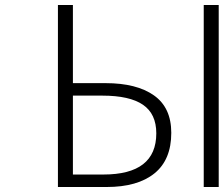

<svg xmlns="http://www.w3.org/2000/svg" viewBox="-20 -749 896 769"><path d="M212 0V-729H272V-416H403Q527 -416 596.5 -367Q666 -318 666 -217Q666 -109 598.5 -54.5Q531 0 407 0ZM272 -50H394Q606 -50 606 -215Q606 -293 552.5 -329.5Q499 -366 390 -366H272ZM796 0V-729H856V0Z"/></svg>

Font: NotoSansHansLight
Style: Regular
Weight: 300
Designer: Ryoko NISHIZUKA  (kana & ideographs); Paul D. Hunt (Latin, Greek & Cyrillic); Wenlong ZHANG  (bopomofo); Sandoll Communi
Foundry: Adobe Systems Incorporated
Version: Version 1.00;December 8, 2021;FontCreator 13.0.0.2675 64-bit